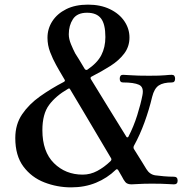

<svg xmlns="http://www.w3.org/2000/svg" viewBox="-20 -779 811 829"><path d="M287 30Q227 30 171.5 8.5Q116 -13 81 -60Q46 -107 46 -183Q46 -242 75.5 -285.5Q105 -329 153 -363Q201 -397 255 -425Q263 -429 259 -435Q245 -458 235.5 -475Q226 -492 222 -499Q208 -524 196.5 -554Q185 -584 185 -616Q185 -655 206 -687.5Q227 -720 266 -739.5Q305 -759 360 -759Q414 -759 454.5 -739.5Q495 -720 517 -687.5Q539 -655 539 -617Q539 -578 516.5 -548Q494 -518 457 -494.5Q420 -471 375 -448Q369 -445 372 -438Q406 -383 447.5 -315Q489 -247 526 -188Q527 -186 530 -186Q533 -186 534 -188Q557 -232 572.5 -281.5Q588 -331 595 -368Q602 -403 580 -413Q558 -423 511 -423Q497 -423 497 -439Q497 -456 511 -456Q522 -456 547 -454Q572 -452 624 -452Q672 -452 692 -454Q712 -456 722 -456Q736 -456 736 -439Q736 -423 722 -423Q685 -423 665.5 -410Q646 -397 637 -361Q624 -306 604 -251Q584 -196 558 -149Q555 -142 558 -136Q579 -102 594 -78.5Q609 -55 612 -49Q626 -26 650 -22Q664 -20 687 -18Q710 -16 731 -16Q747 -16 747 1Q747 17 731 17Q721 17 700.5 15.5Q680 14 635 14Q601 14 578 15.5Q555 17 547 17Q536 17 528.5 13Q521 9 514 -3Q513 -6 506 -17.5Q499 -29 490 -45Q485 -51 480 -46Q443 -10 394.5 10Q346 30 287 30ZM337 -25Q370 -25 400 -41Q430 -57 457 -83Q463 -89 460 -95Q435 -137 404 -189.5Q373 -242 341.5 -295Q310 -348 283 -393Q280 -400 273 -395Q221 -365 192 -326Q163 -287 163 -217Q163 -124 213 -74.5Q263 -25 337 -25ZM357 -478Q400 -507 417.5 -541Q435 -575 435 -619Q435 -675 416 -699.5Q397 -724 356 -724Q313 -724 295 -696.5Q277 -669 277 -631Q277 -611 286.5 -588Q296 -565 305 -548Q309 -542 320.5 -523.5Q332 -505 346 -481Q351 -475 357 -478Z"/></svg>

Font: Zen Old Mincho SemiBold
Style: Regular
Weight: 600
Version: Version 1.500